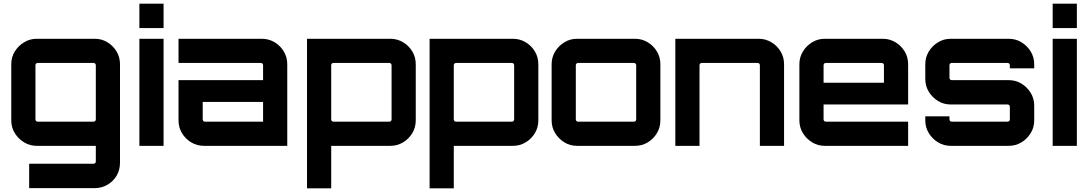

<svg xmlns="http://www.w3.org/2000/svg" viewBox="-20 -790 5892 1040"><path d="M138 229V97H487Q492 97 495.5 93.5Q499 90 499 85V0H179Q142 0 110.5 -19Q79 -38 60 -69Q41 -100 41 -138V-442Q41 -480 60 -511Q79 -542 110.5 -561Q142 -580 179 -580H493Q531 -580 562 -561Q593 -542 611.5 -511Q630 -480 630 -442V91Q630 130 612 161Q594 192 562.5 210.5Q531 229 493 229ZM184 -131H487Q492 -131 495.5 -134.5Q499 -138 499 -143V-437Q499 -442 495.5 -445.5Q492 -449 487 -449H184Q179 -449 175.5 -445.5Q172 -442 172 -437V-143Q172 -138 175.5 -134.5Q179 -131 184 -131Z M735 0V-580H866V0ZM735 -638V-770H866V-638Z M1085 0Q1047 0 1015.5 -19Q984 -38 965.5 -69Q947 -100 947 -138V-356H1405V-437Q1405 -442 1401.5 -445.5Q1398 -449 1393 -449H947V-580H1398Q1436 -580 1467.5 -561Q1499 -542 1517.5 -511Q1536 -480 1536 -442V0ZM1090 -131H1405V-238H1078V-143Q1078 -138 1081.5 -134.5Q1085 -131 1090 -131Z M1643 230V-580H2094Q2132 -580 2163.5 -561Q2195 -542 2213.5 -511Q2232 -480 2232 -442V-138Q2232 -100 2213.5 -69Q2195 -38 2163.5 -19Q2132 0 2094 0H1774V230ZM1786 -131H2089Q2094 -131 2097.5 -134.5Q2101 -138 2101 -143V-437Q2101 -442 2097.5 -445.5Q2094 -449 2089 -449H1786Q1781 -449 1777.5 -445.5Q1774 -442 1774 -437V-143Q1774 -138 1777.5 -134.5Q1781 -131 1786 -131Z M2307 230V-580H2758Q2796 -580 2827.5 -561Q2859 -542 2877.5 -511Q2896 -480 2896 -442V-138Q2896 -100 2877.5 -69Q2859 -38 2827.5 -19Q2796 0 2758 0H2438V230ZM2450 -131H2753Q2758 -131 2761.5 -134.5Q2765 -138 2765 -143V-437Q2765 -442 2761.5 -445.5Q2758 -449 2753 -449H2450Q2445 -449 2441.5 -445.5Q2438 -442 2438 -437V-143Q2438 -138 2441.5 -134.5Q2445 -131 2450 -131Z M3106 0Q3068 0 3037 -19Q3006 -38 2987 -69Q2968 -100 2968 -138V-442Q2968 -480 2987 -511Q3006 -542 3037 -561Q3068 -580 3106 -580H3419Q3457 -580 3488.5 -561Q3520 -542 3538.5 -511Q3557 -480 3557 -442V-138Q3557 -100 3538.5 -69Q3520 -38 3489 -19Q3458 0 3419 0H3106ZM3111 -131H3414Q3419 -131 3422.5 -134.5Q3426 -138 3426 -143V-437Q3426 -442 3422.5 -445.5Q3419 -449 3414 -449H3111Q3106 -449 3102.5 -445.5Q3099 -442 3099 -437V-143Q3099 -138 3102.5 -134.5Q3106 -131 3111 -131Z M3638 0V-580H4089Q4127 -580 4158.5 -561Q4190 -542 4208.5 -511Q4227 -480 4227 -442V0H4096V-437Q4096 -442 4092.5 -445.5Q4089 -449 4084 -449H3781Q3776 -449 3772.5 -445.5Q3769 -442 3769 -437V0Z M4448 0Q4410 0 4379 -19Q4348 -38 4329 -69Q4310 -100 4310 -138V-442Q4310 -480 4329 -511Q4348 -542 4379 -561Q4410 -580 4448 -580H4761Q4799 -580 4830.5 -561Q4862 -542 4880.5 -511Q4899 -480 4899 -442V-224H4441V-143Q4441 -138 4444.5 -134.5Q4448 -131 4453 -131H4899V0H4448ZM4441 -342H4768V-437Q4768 -442 4764.5 -445.5Q4761 -449 4756 -449H4453Q4448 -449 4444.5 -445.5Q4441 -442 4441 -437Z M5130 0Q5092 0 5061 -19Q5030 -38 5011 -69Q4992 -100 4992 -138V-160H5123V-143Q5123 -138 5126.5 -134.5Q5130 -131 5135 -131H5438Q5443 -131 5446.5 -134.5Q5450 -138 5450 -143V-212Q5450 -217 5446.5 -220.5Q5443 -224 5438 -224H5130Q5092 -224 5061 -243Q5030 -262 5011 -293Q4992 -324 4992 -362V-442Q4992 -480 5011 -511Q5030 -542 5061 -561Q5092 -580 5130 -580H5443Q5482 -580 5513 -561Q5544 -542 5563 -511Q5582 -480 5582 -442V-420H5450V-437Q5450 -442 5446.5 -445.5Q5443 -449 5438 -449H5135Q5130 -449 5126.5 -445.5Q5123 -442 5123 -437V-368Q5123 -363 5126.5 -359.5Q5130 -356 5135 -356H5443Q5482 -356 5513 -337Q5544 -318 5563 -287Q5582 -256 5582 -218V-138Q5582 -100 5563 -69Q5544 -38 5513 -19Q5482 0 5443 0H5130Z M5682 0V-580H5813V0ZM5682 -638V-770H5813V-638Z"/></svg>

Font: Orbitron
Style: Bold
Weight: 700
Designer: Matt McInerney
Foundry: The League of Moveable Type
Version: Version 2.001